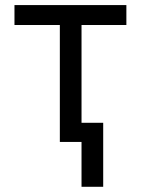

<svg xmlns="http://www.w3.org/2000/svg" viewBox="-20 -550 546 744"><path d="M36.1 -530.3H469.7V-453.1H295.9V-74.2H379.9V173.8H295.9V0H211.9V-453.1H36.1Z"/></svg>

Font: Pretendard GOV
Style: Regular
Weight: 400
Designer: Base glyphs from Inter by Rasmus Andersson; Hangeul glyphs from Noto Sans CJK(Source Han Sans) by Jang Soo-young and Kan
Foundry: Kil Hyung-jin
Version: Version 1.309